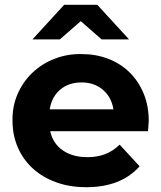

<svg xmlns="http://www.w3.org/2000/svg" viewBox="-20 -771 671 799"><path d="M596 -225H189Q200 -174 241 -145.5Q282 -117 343 -117Q385 -117 417.5 -129.5Q450 -142 478 -169L561 -79Q484 8 339 8Q270 8 213.5 -12.5Q157 -33 116.5 -70Q76 -107 54 -158Q32 -209 32 -269Q31 -328 53 -379Q75 -430 114 -467.5Q153 -505 206 -526Q259 -547 319 -546Q379 -546 430 -526.5Q481 -507 518.5 -470.5Q556 -434 577.5 -382.5Q599 -331 599 -267Q599 -264 596 -225ZM187 -316H452Q444 -367 408 -397.5Q372 -428 320 -428Q266 -428 230.5 -398Q195 -368 187 -316ZM403 -607 316 -683 229 -607H115L247 -751H385L517 -607Z"/></svg>

Font: CMG Sans
Style: Bold
Weight: 700
Designer: Julieta Ulanovsky
Foundry: Julieta Ulanovsky
Version: Version 7.200